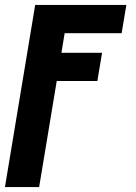

<svg xmlns="http://www.w3.org/2000/svg" viewBox="-28 -540 548 775"><path d="M-8 215 114 -520H482L463 -406H233L220 -327H384L365 -213H201L130 215Z"/></svg>

Font: Iosevka Term Curly Hv Obl
Style: Regular
Weight: 900
Italic angle: -9°
Designer: Belleve Invis
Foundry: Belleve Invis
Version: Version 32.3.0